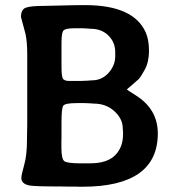

<svg xmlns="http://www.w3.org/2000/svg" viewBox="-20 -709 666 733"><path d="M214.8 -546.9V-454.6Q214.8 -419.4 219.7 -409.7Q224.6 -399.9 245.1 -399.9H293L296.9 -400.4L312 -400.9L331.1 -402.3Q368.7 -402.3 394.3 -430.7Q419.9 -459 419.9 -494.1V-510.3Q419.9 -547.4 394 -573.2Q368.2 -599.1 326.2 -599.1Q318.4 -600.1 314.5 -600.1L295.4 -601.1H265.1Q230 -601.1 222.4 -592.5Q214.8 -584 214.8 -546.9ZM214.4 -146Q214.4 -101.6 225.8 -93.5Q237.3 -85.4 287.6 -85.4H322.8Q388.7 -85.4 419.2 -116Q449.7 -146.5 449.7 -195.8V-205.1Q448.7 -213.9 448.7 -218.3Q448.7 -255.4 416.7 -284.4Q384.8 -313.5 337.9 -313.5Q329.1 -314.5 324.7 -314.5L303.2 -315.4H273.4Q228 -315.4 221.4 -305.2Q214.8 -294.9 214.8 -244.1V-187.5L214.4 -170.9ZM294.4 3.9H282.2L269.5 3.4H245.1L209.5 2.9Q110.4 2.9 91.8 -1Q61.5 -7.3 61.5 -29.3Q61.5 -41.5 72.3 -79.1Q83 -116.7 83 -174.8L84 -234.4V-499Q84 -548.8 77.6 -578.6L60.1 -644Q60.1 -672.4 77.9 -679.4Q95.7 -686.5 147.9 -686.5L255.9 -689L292.5 -689.5H304.7Q490.7 -689.5 536.6 -584.5Q548.8 -556.6 548.8 -514.9Q548.8 -473.1 533 -443.6Q517.1 -414.1 508.3 -405.8Q499.5 -397.5 481.9 -382.8Q464.4 -368.2 464.4 -367.2Q464.8 -366.2 498 -345.2Q582.5 -292.5 582.5 -199.2Q582 3.9 294.4 3.9Z"/></svg>

Font: Averia Libre
Style: Bold
Weight: 700
Version: Version 1.002